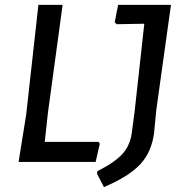

<svg xmlns="http://www.w3.org/2000/svg" viewBox="-20 -662 758 785"><path d="M383 -82 388 -74 371 0H56L87 -193L137 -642H236L176 -201L163 -82ZM679 -642 619 -212 610 -119Q600 -41 554 9Q508 59 405 103L377 49L378 38Q449 2 480.5 -32.5Q512 -67 519 -120L530 -203L570 -565L457 -563L449 -571L463 -642Z"/></svg>

Font: Alegreya Sans SC Medium
Style: Italic
Weight: 500
Italic angle: -7°
Designer: Juan Pablo del Peral
Foundry: Huerta Tipografica
Version: Version 2.007